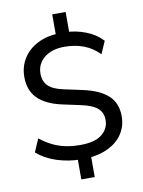

<svg xmlns="http://www.w3.org/2000/svg" viewBox="-100 -888 800 1071"><g transform="rotate(-10 300.0 -352.5)"><path d="M272 115V-13L291 5Q219 4 155 -16.5Q91 -37 43 -78L75 -152Q107 -127 141 -109.5Q175 -92 214.5 -83.5Q254 -75 301 -75Q383 -75 423 -107Q463 -139 463 -188Q463 -230 434.5 -255Q406 -280 339 -294L237 -316Q147 -336 102.5 -381.5Q58 -427 58 -502Q58 -560 86.5 -606Q115 -652 166.5 -679Q218 -706 286 -709L272 -695V-820H348V-695L332 -709Q387 -707 442 -686Q497 -665 535 -624L504 -553Q465 -593 416 -611.5Q367 -630 307 -630Q236 -630 193 -595.5Q150 -561 150 -505Q150 -461 177 -435Q204 -409 263 -397L365 -375Q462 -354 508.5 -310.5Q555 -267 555 -194Q555 -137 526.5 -94Q498 -51 447.5 -26Q397 -1 331 4L348 -14V115Z"/></g></svg>

Font: Nunito Sans 12pt ExtraLight 12pt Medium
Style: Regular
Weight: 500
Version: Version 3.101;gftools[0.9.27]